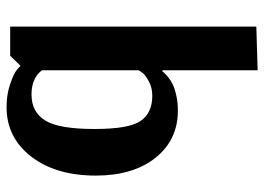

<svg xmlns="http://www.w3.org/2000/svg" viewBox="-130 -421 805 585"><g transform="rotate(-90 272.5 -128.5)"><path d="M273 -67Q298 -67 317 -77.5Q336 -88 342 -95.5Q348 -103 351 -109V-403Q327 -435 277 -435Q224 -435 198 -393.5Q172 -352 172 -243Q172 -138 196.5 -102.5Q221 -67 273 -67ZM484 -500V250L351 254V-36H347Q346 -34 343.5 -31Q341 -28 331.5 -20Q322 -12 309.5 -5.5Q297 1 275 6Q253 11 228 11Q139 11 84.5 -57Q30 -125 30 -239Q30 -361 88 -436Q146 -511 239 -511Q276 -511 307.5 -500.5Q339 -490 352 -480L364 -469H365L395 -500Z"/></g></svg>

Font: ArsenalBold
Style: Bold
Weight: 700
Designer: Andrij Shevchenko
Foundry: Stairsfor.com
Version: Version 1.000